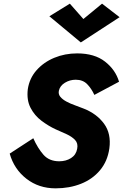

<svg xmlns="http://www.w3.org/2000/svg" viewBox="-20 -1008 674 1050"><path d="M162 -252 33 -168Q57 -83 124.5 -30.5Q192 22 284 22Q360 22 423 -3Q486 -28 527 -77Q568 -126 578 -196Q589 -277 549 -331.5Q509 -386 438 -414Q416 -423 390.5 -432Q365 -441 343.5 -452.5Q322 -464 310 -478.5Q298 -493 302 -512Q308 -539 335 -555.5Q362 -572 394 -572Q433 -572 456.5 -548Q480 -524 496 -489L631 -561Q612 -626 554.5 -671Q497 -716 402 -716Q335 -716 277 -692Q219 -668 180 -624Q141 -580 132 -520Q125 -461 147 -418.5Q169 -376 207 -347.5Q245 -319 284 -301Q314 -288 343.5 -274.5Q373 -261 390.5 -242.5Q408 -224 402 -194Q396 -161 368.5 -143.5Q341 -126 304 -126Q249 -126 217.5 -162Q186 -198 162 -252ZM436 -904 362 -988 250 -919 422 -776 634 -914 538 -988Z"/></svg>

Font: Jost* 700 Bold Italic
Style: Bold Italic
Weight: 700
Italic angle: -10°
Version: Version 3.200; ttfautohint (v0.97) -l 8 -r 50 -G 200 -x 14 -